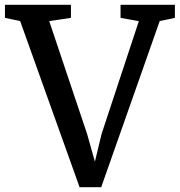

<svg xmlns="http://www.w3.org/2000/svg" viewBox="-36 -763 739 790"><path d="M291.5 7.3 46.9 -676.3 -15.6 -689.5V-743.2H255.9V-689.5L166.5 -676.3L322.8 -210.4L354.5 -97.7L381.8 -211.4L535.2 -675.8L460 -689.5V-743.2H683.6V-689.5L621.1 -676.3L380.4 7.3Z"/></svg>

Font: HaufeMerriweather
Style: Regular
Weight: 400
Designer: Eben Sorkin ( eben@eyebytes.com )
Foundry: Eben Sorkin
Version: Version 1.56